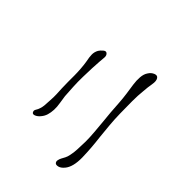

<svg xmlns="http://www.w3.org/2000/svg" viewBox="-8 -850 1015 1015"><g transform="rotate(-45 500.0 -342.0)"><path d="M117 -190Q149 -163 219 -164Q256 -165 289 -167.5Q322 -170 363 -175Q404 -179 441 -182.5Q478 -186 524 -187Q572 -188 616 -188Q660 -188 695 -184Q725 -182 753.5 -177Q782 -172 795 -181Q808 -189 801 -206.5Q794 -224 776 -235Q760 -246 734.5 -248Q709 -250 682 -246Q656 -242 623.5 -237.5Q591 -233 560 -231Q528 -229 494 -226.5Q460 -224 426 -220Q393 -217 357.5 -214Q322 -211 290 -211Q258 -212 232 -213Q206 -214 184 -219Q168 -222 156.5 -228Q145 -234 136 -239Q127 -244 116 -246Q105 -248 98 -241Q92 -235 95.5 -220Q99 -205 117 -190ZM292 -448Q314 -447 340 -451.5Q366 -456 383 -458Q413 -460 449 -462Q485 -464 523 -463Q560 -462 589 -461Q618 -460 640 -458Q661 -456 676 -455Q691 -454 699 -463Q708 -472 697 -485Q686 -498 676 -504Q658 -514 638.5 -513.5Q619 -513 596 -508Q573 -504 545 -502Q517 -500 496 -500Q475 -500 448.5 -500Q422 -500 401 -499Q381 -498 359.5 -497Q338 -496 311 -498Q285 -499 271 -500.5Q257 -502 246 -506Q235 -509 223.5 -516.5Q212 -524 201 -516Q194 -510 200 -496.5Q206 -483 220 -472Q234 -460 252 -454.5Q270 -449 292 -448Z"/></g></svg>

Font: Hannari
Style: Regular
Weight: 400
Version: Version 1.12